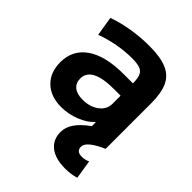

<svg xmlns="http://www.w3.org/2000/svg" viewBox="-211 -647 981 981"><g transform="rotate(45 280.0 -156.0)"><path d="M28 -149Q28 -238 98.5 -286.5Q169 -335 299 -335H367Q367 -371 359 -389.5Q351 -408 331 -415.5Q311 -423 273 -423Q222 -423 168 -413Q114 -403 66 -385L49 -490Q101 -509 164.5 -519.5Q228 -530 291 -530Q371 -530 417.5 -510.5Q464 -491 484.5 -447.5Q505 -404 505 -329V0Q408 43 408 81Q408 115 447 115Q471 115 491 105L507 207Q471 218 430 218Q359 218 320 187.5Q281 157 281 102Q281 67 303.5 34.5Q326 2 373 -32V-60H371Q343 -29 294 -9.5Q245 10 193 10Q117 10 72.5 -33Q28 -76 28 -149ZM244 -94Q297 -94 332 -120.5Q367 -147 367 -187V-246H319Q159 -246 159 -162Q159 -130 181 -112Q203 -94 244 -94Z"/></g></svg>

Font: Enso
Style: Bold
Weight: 700
Designer: Coji Morishita
Foundry: UNDERFOREST DESIGN
Version: Version 1.000